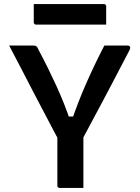

<svg xmlns="http://www.w3.org/2000/svg" viewBox="-20 -924 690 944"><path d="M390 0Q370 0 350.5 0Q331 0 311.5 0Q292 0 273 0Q270 0 267.5 -1.5Q265 -3 263.5 -5Q262 -7 262 -11Q262 -83 262 -158.5Q262 -234 262 -306H390Q390 -274 390 -238.5Q390 -203 390 -168Q390 -133 390 -100Q390 -75 390 -50Q390 -25 390 0ZM25 -700Q56 -700 86 -700Q116 -700 144 -700Q151 -700 155 -698.5Q159 -697 162.5 -692.5Q166 -688 169 -680Q193 -635 214.5 -591.5Q236 -548 256 -504.5Q276 -461 294.5 -414.5Q313 -368 330 -317L295 -351H365L328 -317Q346 -371 364 -417.5Q382 -464 401.5 -508.5Q421 -553 443 -599.5Q465 -646 493 -700Q523 -700 552 -700Q581 -700 607 -700Q616 -700 619 -694.5Q622 -689 617 -678Q595 -636 571.5 -591Q548 -546 524 -500Q500 -454 475 -407.5Q450 -361 425.5 -315Q401 -269 378 -226Q341 -226 319.5 -226.5Q298 -227 287.5 -227.5Q277 -228 273.5 -230.5Q270 -233 268 -237Q259 -252 239.5 -289.5Q220 -327 193.5 -377Q167 -427 137.5 -484Q108 -541 79 -597Q50 -653 25 -700ZM146 -904H491Q496 -904 499 -901Q502 -898 502 -893Q502 -870 502 -848Q502 -826 502 -803H157Q154 -803 151.5 -804.5Q149 -806 147.5 -808.5Q146 -811 146 -814Q146 -837 146 -859Q146 -881 146 -904Z"/></svg>

Font: Recursive SemiBold
Style: Regular
Weight: 600
Version: Version 1.085